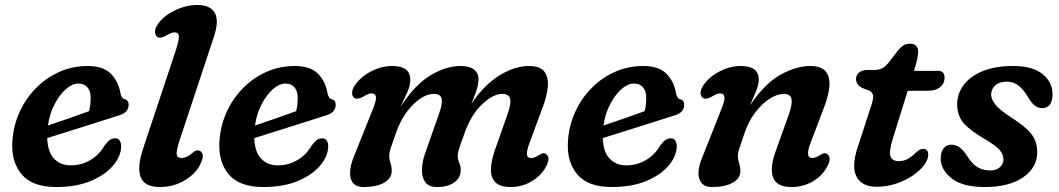

<svg xmlns="http://www.w3.org/2000/svg" viewBox="-20 -739 4254 771"><path d="M466.5 -152Q466.5 -113.5 435.5 -75.8Q404.5 -38 346.2 -13Q288 12 205.5 12Q110.5 12 67.8 -38Q25 -88 29.5 -169.5Q33 -231 57.2 -286Q81.5 -341 122.5 -383.2Q163.5 -425.5 217 -449.8Q270.5 -474 332 -474Q394.5 -474 425.2 -443Q456 -412 464 -363Q466 -355 469.8 -348.5Q473.5 -342 478.5 -341Q496.5 -338 496.5 -317.5Q496.5 -303.5 487 -292.2Q477.5 -281 454.5 -274.5Q417 -262.5 365.5 -246.2Q314 -230 261.8 -213.5Q209.5 -197 169.5 -184.5Q171.5 -129 197 -102Q222.5 -75 264 -75Q306.5 -75 342.5 -96Q378.5 -117 400.5 -155.5Q412.5 -171 421.5 -177.2Q430.5 -183.5 442.5 -183.5Q455.5 -183.5 461 -174Q466.5 -164.5 466.5 -152ZM294.5 -403.5Q270 -403.5 244.5 -381Q219 -358.5 199 -320.2Q179 -282 172.5 -235Q211 -248 256.8 -263.8Q302.5 -279.5 337.5 -292.5Q344 -314.5 344 -346.5Q344 -373 331 -388.2Q318 -403.5 294.5 -403.5Z M839.5 -593 701 -175Q687 -132 689.5 -118.2Q692 -104.5 709.5 -104.5Q721.5 -104.5 734.8 -112Q748 -119.5 759 -130Q772.5 -139.5 784.5 -132Q803 -119.5 786.5 -85Q771 -45.5 725 -16.8Q679 12 623 12Q560 12 545 -27.8Q530 -67.5 554.5 -142L684 -531Q699.5 -577.5 698.5 -593.2Q697.5 -609 680.5 -609Q673 -609 665 -605.5Q657 -602 646.5 -595.5Q624 -583 612 -590.5Q603.5 -596 602.5 -609.8Q601.5 -623.5 612.5 -640Q634.5 -673.5 680.2 -696.2Q726 -719 772.5 -719Q823.5 -719 842 -688.2Q860.5 -657.5 839.5 -593Z M1298 -152Q1298 -113.5 1267 -75.8Q1236 -38 1177.8 -13Q1119.5 12 1037 12Q942 12 899.2 -38Q856.5 -88 861 -169.5Q864.5 -231 888.8 -286Q913 -341 954 -383.2Q995 -425.5 1048.5 -449.8Q1102 -474 1163.5 -474Q1226 -474 1256.8 -443Q1287.5 -412 1295.5 -363Q1297.5 -355 1301.2 -348.5Q1305 -342 1310 -341Q1328 -338 1328 -317.5Q1328 -303.5 1318.5 -292.2Q1309 -281 1286 -274.5Q1248.5 -262.5 1197 -246.2Q1145.5 -230 1093.2 -213.5Q1041 -197 1001 -184.5Q1003 -129 1028.5 -102Q1054 -75 1095.5 -75Q1138 -75 1174 -96Q1210 -117 1232 -155.5Q1244 -171 1253 -177.2Q1262 -183.5 1274 -183.5Q1287 -183.5 1292.5 -174Q1298 -164.5 1298 -152ZM1126 -403.5Q1101.5 -403.5 1076 -381Q1050.5 -358.5 1030.5 -320.2Q1010.5 -282 1004 -235Q1042.5 -248 1088.2 -263.8Q1134 -279.5 1169 -292.5Q1175.5 -314.5 1175.5 -346.5Q1175.5 -373 1162.5 -388.2Q1149.5 -403.5 1126 -403.5Z M1686 -120 1744 -285.5Q1758 -324.5 1753.2 -343.2Q1748.5 -362 1722.5 -362Q1683.5 -362 1640.2 -320.2Q1597 -278.5 1571.5 -209Q1556.5 -167 1549.8 -146.8Q1543 -126.5 1543 -112Q1543 -98 1548 -84Q1553 -70 1553 -53Q1553 -23 1522.5 -5.5Q1492 12 1439 12Q1396.5 12 1388 -24.5Q1379.5 -61 1404 -117.5L1475 -295Q1491.5 -334 1489.8 -349Q1488 -364 1471.5 -364Q1459.5 -364 1438 -350.5Q1415 -338 1403.5 -345.5Q1394 -351.5 1393.8 -365.2Q1393.5 -379 1404 -395Q1427.5 -430.5 1469.8 -452.2Q1512 -474 1555 -474Q1627.5 -474 1627.5 -419Q1627.5 -395 1615.2 -368Q1603 -341 1588.5 -310Q1644.5 -397.5 1707.5 -435.8Q1770.5 -474 1829 -474Q1866.5 -474 1884.2 -459.2Q1902 -444.5 1901.5 -420.5Q1901 -397.5 1892.2 -372.8Q1883.5 -348 1872.5 -322Q1925 -399 1986 -436.5Q2047 -474 2104.5 -474Q2150 -474 2166.8 -450.2Q2183.5 -426.5 2179.5 -388.5Q2175.5 -350.5 2159 -307.5L2108.5 -171Q2095 -136 2095.8 -120.2Q2096.5 -104.5 2112.5 -104.5Q2119.5 -104.5 2126.8 -107Q2134 -109.5 2144 -116Q2153 -122 2159.8 -123.5Q2166.5 -125 2173.5 -119.5Q2192 -105.5 2172.5 -69.5Q2153.5 -34 2115.2 -11Q2077 12 2030.5 12Q1987.5 12 1969 -7.2Q1950.5 -26.5 1951.5 -60.2Q1952.5 -94 1968 -138L2019.5 -284.5Q2033 -322.5 2028.5 -342.2Q2024 -362 1997 -362Q1960 -362 1914.5 -318.8Q1869 -275.5 1841.5 -193Q1828 -157 1823 -140Q1818 -123 1818 -114Q1818 -98.5 1824.5 -84.2Q1831 -70 1830 -53.5Q1829 -23.5 1803 -5.8Q1777 12 1736.5 12Q1700.5 12 1686.8 -8.8Q1673 -29.5 1674.5 -60.2Q1676 -91 1686 -120Z M2697.5 -152Q2697.5 -113.5 2666.5 -75.8Q2635.5 -38 2577.2 -13Q2519 12 2436.5 12Q2341.5 12 2298.8 -38Q2256 -88 2260.5 -169.5Q2264 -231 2288.2 -286Q2312.5 -341 2353.5 -383.2Q2394.5 -425.5 2448 -449.8Q2501.5 -474 2563 -474Q2625.5 -474 2656.2 -443Q2687 -412 2695 -363Q2697 -355 2700.8 -348.5Q2704.5 -342 2709.5 -341Q2727.5 -338 2727.5 -317.5Q2727.5 -303.5 2718 -292.2Q2708.5 -281 2685.5 -274.5Q2648 -262.5 2596.5 -246.2Q2545 -230 2492.8 -213.5Q2440.5 -197 2400.5 -184.5Q2402.5 -129 2428 -102Q2453.5 -75 2495 -75Q2537.5 -75 2573.5 -96Q2609.5 -117 2631.5 -155.5Q2643.5 -171 2652.5 -177.2Q2661.5 -183.5 2673.5 -183.5Q2686.5 -183.5 2692 -174Q2697.5 -164.5 2697.5 -152ZM2525.5 -403.5Q2501 -403.5 2475.5 -381Q2450 -358.5 2430 -320.2Q2410 -282 2403.5 -235Q2442 -248 2487.8 -263.8Q2533.5 -279.5 2568.5 -292.5Q2575 -314.5 2575 -346.5Q2575 -373 2562 -388.2Q2549 -403.5 2525.5 -403.5Z M2803 -345.5Q2793.5 -351.5 2793.2 -365.2Q2793 -379 2803.5 -395Q2827 -430.5 2869.5 -452.2Q2912 -474 2955 -474Q3027 -474 3027 -419Q3027 -399.5 3016.8 -375Q3006.5 -350.5 2992 -316Q3050.5 -403.5 3114 -438.8Q3177.5 -474 3234 -474Q3277.5 -474 3295.5 -452.5Q3313.5 -431 3310.5 -393Q3307.5 -355 3288 -305L3234.5 -164Q3212 -104.5 3241.5 -104.5Q3255.5 -104.5 3273 -116Q3281.5 -122 3288.5 -123.5Q3295.5 -125 3302.5 -119.5Q3321 -105.5 3301.5 -69.5Q3282 -33 3243.8 -10.5Q3205.5 12 3159 12Q3098.5 12 3084.5 -26.2Q3070.5 -64.5 3094 -129.5L3148 -280.5Q3162.5 -322 3158.2 -342Q3154 -362 3127 -362Q3101 -362 3070.5 -342.5Q3040 -323 3012.5 -287Q2985 -251 2968.5 -201Q2954.5 -160.5 2948.8 -142.8Q2943 -125 2943 -112.5Q2943 -99 2948 -84.2Q2953 -69.5 2953 -51.5Q2953 -22.5 2922.2 -5.2Q2891.5 12 2838.5 12Q2798 12 2787.8 -22Q2777.5 -56 2802.5 -113L2874.5 -295Q2891 -334.5 2889.2 -349.2Q2887.5 -364 2871 -364Q2859 -364 2837.5 -350.5Q2815 -338 2803 -345.5Z M3470 -375.5 3441.5 -386Q3417.5 -399.5 3417.5 -422Q3417.5 -438 3430 -448Q3442.5 -458 3463.5 -458H3489Q3507.5 -458 3520.2 -463.8Q3533 -469.5 3547.5 -486.5L3588.5 -539.5Q3596.5 -549.5 3607.2 -556.5Q3618 -563.5 3634 -563.5Q3650.5 -563.5 3658.8 -555Q3667 -546.5 3667 -533Q3667 -510 3655 -470.5L3650 -454.5H3746.5Q3773 -454.5 3773 -428Q3773 -403 3754.8 -388.8Q3736.5 -374.5 3706 -374.5H3625L3566 -185Q3548.5 -129.5 3556 -110.8Q3563.5 -92 3588 -92Q3608 -92 3623.8 -100Q3639.5 -108 3658 -126.5Q3668.5 -135.5 3674 -138.2Q3679.5 -141 3687 -141Q3707.5 -141 3707.5 -117.5Q3707.5 -98.5 3691 -76.2Q3674.5 -54 3645.5 -34.2Q3616.5 -14.5 3579 -1.8Q3541.5 11 3499.5 11Q3439 11 3418.2 -32.2Q3397.5 -75.5 3429 -162.5L3475.5 -305.5Q3486.5 -336.5 3486.2 -351.8Q3486 -367 3470 -375.5Z M3956 -54.5Q3981 -54.5 3995.2 -67.5Q4009.5 -80.5 4009.5 -100Q4009 -119.5 3994 -137Q3979 -154.5 3930.5 -183Q3873 -217 3849 -245.2Q3825 -273.5 3823.5 -317.5Q3823 -360.5 3848.5 -396Q3874 -431.5 3924.5 -452.8Q3975 -474 4049 -474Q4126 -474 4166.2 -441.8Q4206.5 -409.5 4206.5 -361.5Q4206.5 -305 4165 -305Q4149 -305 4136 -314.5Q4123 -324 4108.5 -348.5Q4091 -378 4071 -394.5Q4051 -411 4022.5 -411Q3993 -411 3976.5 -396Q3960 -381 3960 -358Q3961 -339.5 3976.8 -319.2Q3992.5 -299 4037.5 -269.5Q4079.5 -242.5 4102.8 -221Q4126 -199.5 4135.2 -178.5Q4144.5 -157.5 4145 -131.5Q4147 -69 4090.8 -28.5Q4034.5 12 3934.5 12Q3845 12 3801 -23Q3757 -58 3757.5 -103.5Q3758 -129.5 3769.5 -143.8Q3781 -158 3799.5 -158Q3819.5 -158 3834.5 -146.2Q3849.5 -134.5 3863.5 -113Q3883.5 -80 3906.2 -67.2Q3929 -54.5 3956 -54.5Z"/></svg>

Font: Fraunces 9pt SuperSoft SemiBold
Style: Italic
Weight: 600
Italic angle: -16°
Version: Version 1.000;[0bf87f6ff]